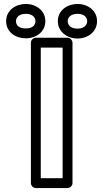

<svg xmlns="http://www.w3.org/2000/svg" viewBox="-20 -927 524 972"><path d="M297 -25H186.4V-686H297ZM322 25C332.7 25 347 15.1 347 0V-711C347 -721.7 337.1 -736 322 -736H161.4C150.7 -736 136.4 -726.1 136.4 -711V0C136.4 10.7 146.3 25 161.4 25ZM110.8 -783C76.2 -783 61 -798.9 61 -820C61 -839.8 77.7 -857 110.8 -857C143.1 -857 159.5 -839.8 159.5 -820C159.5 -799.1 144 -783 110.8 -783ZM110.8 -733C161.9 -733 209.5 -764.8 209.5 -820C209.5 -874.5 161.4 -907 110.8 -907C60.3 -907 11 -875.3 11 -820C11 -764 59.3 -733 110.8 -733ZM372.6 -782C339.2 -782 322.8 -799.1 322.8 -820C322.8 -839.8 339.5 -857 372.6 -857C404.9 -857 421.3 -839.8 421.3 -820C421.3 -799.4 404.7 -782 372.6 -782ZM372.6 -732C423.8 -732 471.3 -765.4 471.3 -820C471.3 -874.5 423.2 -907 372.6 -907C322.1 -907 272.8 -875.3 272.8 -820C272.8 -764.6 321.1 -732 372.6 -732Z"/></svg>

Font: Asimov
Style: WidOu
Weight: 500
Designer: Google
Version: Version 2.000980; 2014